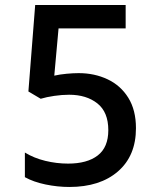

<svg xmlns="http://www.w3.org/2000/svg" viewBox="-20 -734 640 764"><path d="M256 10Q209 10 161 0Q113 -10 79 -29V-127Q115 -105 160 -94Q205 -83 251 -83Q327 -83 369 -115.5Q411 -148 411 -216Q411 -288 367.5 -322.5Q324 -357 255 -357Q227 -357 196 -352.5Q165 -348 142 -341L93 -370L120 -714H480V-621H213L196 -433Q218 -438 245 -440.5Q272 -443 293 -443Q356 -443 408 -418.5Q460 -394 490.5 -345Q521 -296 521 -224Q521 -114 449.5 -52Q378 10 256 10Z"/></svg>

Font: Noto Sans Mono Medium
Style: Regular
Weight: 500
Designer: Monotype Design Team
Foundry: Monotype Imaging Inc.
Version: Version 2.014